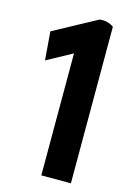

<svg xmlns="http://www.w3.org/2000/svg" viewBox="-111 -765 558 821"><g transform="rotate(15 168.5 -354.5)"><path d="M45 -479 157 -540V0H288V-693C273 -704 251 -712 225 -708L35 -605Z"/></g></svg>

Font: Bluebird
Style: Regular
Weight: 400
Designer: Jasper
Foundry: Cannot Into Space Fonts
Version: Version 0.98